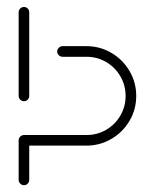

<svg xmlns="http://www.w3.org/2000/svg" viewBox="-20 -538 441 557"><path d="M49.6 -0.7Q43.3 -0.7 38.7 -5.4Q34.1 -10 34.1 -16.3V-130.7Q34.1 -137 38.7 -141.7Q43.3 -146.3 49.6 -146.3Q55.9 -146.3 60.4 -141.7Q64.8 -137 64.8 -130.7V-16.3Q64.8 -10 60.4 -5.4Q55.9 -0.7 49.6 -0.7ZM49.6 -517.8Q55.9 -517.8 60.4 -513.3Q64.8 -508.9 64.8 -502.6V-259.6Q64.8 -253.3 60.4 -248.9Q55.9 -244.4 49.6 -244.4Q43.3 -244.4 38.7 -248.9Q34.1 -253.3 34.1 -259.6V-502.6Q34.1 -508.9 38.7 -513.3Q43.3 -517.8 49.6 -517.8ZM34.1 -130.7Q34.1 -137 38.7 -141.7Q43.3 -146.3 49.6 -146.3H231.1Q261.9 -146.3 288 -161.5Q314.1 -176.7 329.3 -202.8Q344.4 -228.9 344.4 -259.6Q344.4 -290.4 329.3 -316.5Q314.1 -342.6 288 -358Q261.9 -373.3 231.1 -373.3H161.5Q155.2 -373.3 150.6 -377.8Q145.9 -382.2 145.9 -388.5Q145.9 -394.8 150.6 -399.4Q155.2 -404.1 161.5 -404.1H231.1Q270 -404.1 303.1 -384.6Q336.3 -365.2 355.7 -332Q375.2 -298.9 375.2 -259.6Q375.2 -220.4 355.7 -187.4Q336.3 -154.4 303.1 -135Q270 -115.6 231.1 -115.6H49.6Q43.3 -115.6 38.7 -120Q34.1 -124.4 34.1 -130.7Z"/></svg>

Font: 26F Galaxy Hebrew Ultra Light
Style: Regular
Weight: 200
Designer: C₂₉H₂₅N₃O₅
Version: Version 1.000